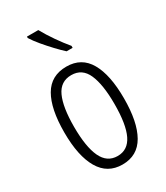

<svg xmlns="http://www.w3.org/2000/svg" viewBox="-193 -846 809 938"><g transform="rotate(-30 212.0 -377.5)"><path d="M380 -267Q380 -134 339 -62Q298 10 213 10Q129 10 86.5 -62.5Q44 -135 44 -268Q44 -401 85 -471.5Q126 -542 213 -542Q298 -542 339 -470.5Q380 -399 380 -267ZM99 -268Q99 -155 126.5 -96.5Q154 -38 213 -38Q271 -38 298.5 -94.5Q326 -151 326 -267Q326 -376 300 -435Q274 -494 213 -494Q152 -494 125.5 -436.5Q99 -379 99 -268ZM184 -765Q205 -727 232.5 -687.5Q260 -648 286 -617V-606H252Q232 -624 207 -650.5Q182 -677 158.5 -705Q135 -733 120 -757V-765Z"/></g></svg>

Font: Noto Sans Tamil ExtraCondensed Light
Style: Regular
Weight: 300
Width: 2
Designer: Jelle Bosma - Monotype Design Team
Foundry: Monotype Imaging Inc.
Version: Version 2.004; ttfautohint (v1.8.4.7-5d5b)